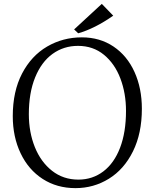

<svg xmlns="http://www.w3.org/2000/svg" viewBox="-20 -958 796 992"><path d="M565 -877Q469 -810 384 -786L363 -806L506 -938ZM713 -396Q713 -269 667 -176Q621 -83 542.5 -34.5Q464 14 370 14Q274 14 200.5 -33.5Q127 -81 86.5 -166Q46 -251 46 -358Q46 -486 94 -578Q142 -670 223.5 -717.5Q305 -765 403 -765Q496 -765 566.5 -717.5Q637 -670 675 -586Q713 -502 713 -396ZM129 -368Q129 -275 160 -198Q191 -121 249 -75.5Q307 -30 385 -30Q458 -30 514 -72.5Q570 -115 600.5 -195Q631 -275 631 -385Q631 -476 602 -552.5Q573 -629 517 -675Q461 -721 383 -721Q309 -721 251.5 -679.5Q194 -638 161.5 -558Q129 -478 129 -368Z"/></svg>

Font: Martel Light
Style: Regular
Weight: 300
Designer: Dan Reynolds
Foundry: Dan Reynolds
Version: Version 1.001; ttfautohint (v1.1) -l 5 -r 5 -G 72 -x 0 -D la